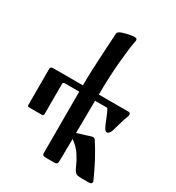

<svg xmlns="http://www.w3.org/2000/svg" viewBox="-189 -916 947 1031"><g transform="rotate(30 284.0 -400.0)"><path d="M327 -159Q327 -133 326.5 -101.5Q326 -70 326 -51Q326 -45 325.5 -35Q325 -25 325 -18Q325 0 309 0Q308 0 306.5 0Q305 0 305 0H255Q231 0 231 -13V-397H142Q130 -397 130 -386V-201Q130 -189 120 -189H37Q30 -189 30 -199V-420Q30 -436 45 -436H231Q231 -524 238.5 -640.5Q246 -757 246 -766Q246 -777 271 -786Q318 -800 342 -800Q362 -800 357 -781Q348 -740 339 -640.5Q330 -541 330 -436H515Q526 -436 526 -423Q526 -415 522 -407Q515 -390 504 -350.5Q493 -311 490 -303Q480 -281 468 -281Q457 -281 446 -305Q440 -317 432 -338Q424 -359 417 -374.5Q410 -390 404 -397H329Q329 -364 328 -296Q327 -228 327 -196Q331 -197 352 -204Q373 -211 388 -215Q410 -223 417 -223Q427 -223 432 -215Q487 -132 536 -21Q538 -17 538 -14Q538 0 520 0H475Q450 0 441 -5Q428 -14 417 -40.5Q406 -67 385 -100Q364 -133 327 -159Z"/></g></svg>

Font: Triodion Unicode
Style: Normal
Weight: 400
Version: Version 1.1